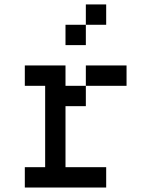

<svg xmlns="http://www.w3.org/2000/svg" viewBox="-20 -838 676 858"><path d="M272.7 -545.5H90.9V-454.5H181.8V-90.9H90.9V0H454.5V-90.9H272.7V-363.6H363.6V-454.5H272.7ZM545.5 -545.5H363.6V-454.5H545.5ZM363.6 -818.2V-727.3H454.5V-818.2ZM272.7 -727.3V-636.4H363.6V-727.3Z"/></svg>

Font: Departure Mono
Style: Regular
Weight: 400
Monospace: yes
Designer: Helena Zhang
Version: Version 1.500;Glyphs 3.3.1 (3343)